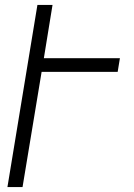

<svg xmlns="http://www.w3.org/2000/svg" viewBox="-20 -755 540 775"><path d="M10 0 131 -735H192L157 -520H464L455 -465H148L71 0Z"/></svg>

Font: Iosevka Light
Style: Italic
Weight: 300
Italic angle: -9°
Monospace: yes
Designer: Belleve Invis
Foundry: Belleve Invis
Version: Version 32.5.0; ttfautohint (v1.8.4)